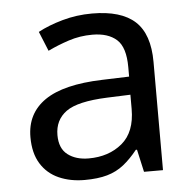

<svg xmlns="http://www.w3.org/2000/svg" viewBox="-45 -590 651 645"><g transform="rotate(-5 280.5 -267.5)"><path d="M288 -545Q386 -545 433 -502Q480 -459 480 -365V0H416L399 -76H395Q372 -47 347.5 -27.5Q323 -8 291.5 1Q260 10 215 10Q167 10 128.5 -7Q90 -24 68 -59.5Q46 -95 46 -149Q46 -229 109 -272.5Q172 -316 303 -320L394 -323V-355Q394 -422 365 -448Q336 -474 283 -474Q241 -474 203 -461.5Q165 -449 132 -433L105 -499Q140 -518 188 -531.5Q236 -545 288 -545ZM314 -259Q214 -255 175.5 -227Q137 -199 137 -148Q137 -103 164.5 -82Q192 -61 235 -61Q303 -61 348 -98.5Q393 -136 393 -214V-262Z"/></g></svg>

Font: loriya85
Style: Book
Weight: 400
Designer: Jelle Bosma - Monotype Design Team
Foundry: Monotype Imaging Inc.
Version: Version 2.003